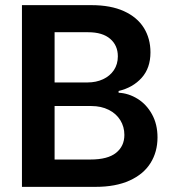

<svg xmlns="http://www.w3.org/2000/svg" viewBox="-20 -727 671 747"><path d="M65.4 -707H335.9Q410.6 -707 462.2 -683.6Q513.7 -660.2 539.6 -618.7Q565.4 -577.1 565.4 -523.4Q565.4 -462.4 531.2 -424.3Q497.1 -386.2 441.4 -373V-366.2Q480 -364.3 514.9 -342.8Q549.8 -321.3 571.3 -282.5Q592.8 -243.7 592.8 -192.4Q592.8 -136.2 565.7 -92.8Q538.6 -49.3 484.4 -24.7Q430.2 0 351.6 0H65.4ZM463.9 -202.1Q463.9 -233.9 448 -259.5Q432.1 -285.2 402.8 -299.8Q373.5 -314.5 335 -314.5H192.4V-106.4H332Q398.9 -106.4 431.4 -132.3Q463.9 -158.2 463.9 -202.1ZM438.5 -507.8Q438.5 -550.3 408.7 -575.9Q378.9 -601.6 323.2 -601.6H192.4V-406.2H320.3Q354 -406.2 380.9 -418.7Q407.7 -431.2 423.1 -454.1Q438.5 -477.1 438.5 -507.8Z"/></svg>

Font: Pretendard SemiBold
Style: Regular
Weight: 600
Designer: Base glyphs from Inter by Rasmus Andersson; Hangeul glyphs from Noto Sans CJK(Source Han Sans) by Jang Soo-young and Kan
Foundry: Kil Hyung-jin
Version: Version 1.309